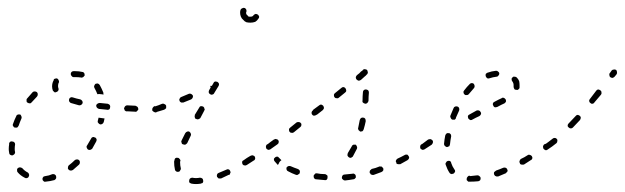

<svg xmlns="http://www.w3.org/2000/svg" viewBox="-20 -446 1572 483"><path d="M121 3Q122 0 121 -3Q121 -4 120 -5Q119 -6 118 -7Q116 -8 115 -8Q113 -8 112 -8Q103 -4 94 -3Q92 -3 91 -2Q89 -2 89 -1Q88 1 87 2Q87 3 87 5Q87 8 90 10Q92 12 95 11Q106 10 117 7Q119 6 121 3ZM48 2Q51 1 52 -1Q53 -3 53 -4Q54 -6 53 -7Q53 -8 52 -10Q51 -11 50 -12Q42 -16 36 -23Q33 -25 30 -25Q27 -25 25 -23Q24 -22 23 -21Q23 -19 23 -18Q23 -16 23 -15Q24 -14 25 -12Q32 -4 42 1Q45 3 48 2ZM181 -38Q181 -41 179 -43Q177 -45 174 -45Q170 -45 168 -43Q161 -36 153 -30Q151 -28 151 -25Q150 -22 152 -20Q153 -19 154 -18Q156 -17 157 -17Q159 -17 160 -17Q161 -18 163 -18Q171 -25 179 -32Q181 -34 181 -38ZM3 -62Q3 -59 5 -57Q8 -55 11 -55Q14 -56 16 -58Q18 -60 18 -63Q17 -67 17 -71Q17 -77 18 -83Q18 -86 16 -88Q14 -90 11 -90Q9 -91 8 -90Q6 -90 5 -89Q4 -88 3 -86Q3 -85 3 -83Q2 -77 2 -71Q2 -67 3 -62ZM223 -93Q223 -95 223 -96Q222 -97 221 -99Q220 -100 219 -100Q216 -102 213 -101Q210 -100 209 -97Q204 -89 199 -80Q197 -78 198 -75Q199 -72 201 -70Q204 -68 207 -69Q210 -70 212 -72Q217 -81 222 -90Q223 -92 223 -93ZM12 -132Q12 -130 13 -129Q14 -127 15 -126Q16 -126 17 -125Q19 -125 20 -125Q22 -125 23 -125Q24 -126 25 -127Q26 -128 27 -130Q30 -139 34 -148Q35 -151 34 -153Q33 -156 31 -158Q29 -158 28 -158Q26 -158 25 -158Q23 -157 22 -156Q21 -155 21 -154Q16 -144 13 -135Q12 -133 12 -132ZM237 -134Q235 -133 232 -133Q229 -134 227 -137Q225 -139 226 -142Q227 -146 228 -150Q235 -149 243 -148Q242 -143 241 -139Q240 -136 237 -134ZM376 -166Q378 -168 378 -171Q379 -172 378 -174Q377 -175 376 -176Q375 -177 374 -178Q373 -178 371 -178L370 -179Q367 -179 365 -176Q363 -174 363 -171Q363 -170 363 -168Q364 -167 365 -166Q366 -165 368 -164Q369 -164 370 -164L371 -163Q374 -163 376 -166ZM325 -167Q328 -169 328 -172Q328 -173 327 -175Q327 -176 326 -177Q325 -178 323 -179Q322 -179 321 -180L300 -181Q297 -181 295 -179Q293 -177 292 -173Q292 -172 293 -171Q293 -169 294 -168Q295 -167 297 -166Q298 -166 300 -166L320 -165Q323 -164 325 -167ZM255 -171Q257 -173 257 -176Q258 -179 256 -182Q254 -184 251 -185Q240 -186 231 -187Q228 -187 225 -185Q223 -184 222 -181Q222 -177 224 -175Q226 -173 229 -172Q239 -171 249 -170Q252 -169 255 -171ZM184 -182Q187 -184 188 -187Q188 -190 187 -192Q185 -195 182 -196Q172 -198 163 -201Q160 -202 158 -201Q155 -200 154 -197Q153 -194 154 -191Q156 -188 158 -187Q168 -184 179 -181Q182 -181 184 -182ZM47 -196Q46 -194 47 -193Q47 -191 47 -190Q48 -188 49 -188Q52 -186 55 -186Q58 -186 60 -189Q66 -196 73 -203Q75 -205 75 -209Q75 -212 73 -214Q71 -216 67 -216Q64 -216 62 -214Q55 -206 48 -198Q47 -197 47 -196ZM217 -230Q218 -233 220 -235Q223 -236 226 -236Q229 -235 231 -232Q236 -223 240 -213Q240 -212 240 -211Q241 -209 240 -208Q237 -209 234 -209Q229 -210 225 -209Q222 -217 218 -224Q216 -227 217 -230ZM113 -218Q115 -216 117 -214Q120 -213 123 -215Q126 -216 127 -219Q128 -222 127 -224Q125 -229 127 -236Q127 -237 128 -238Q129 -240 128 -243Q127 -246 125 -248Q123 -248 122 -249Q120 -249 119 -248Q117 -248 116 -247Q115 -246 115 -244Q114 -242 113 -240Q109 -229 113 -218ZM165 -267Q162 -267 160 -265Q158 -263 158 -260Q158 -257 160 -255Q162 -252 165 -252Q167 -252 169 -252Q177 -252 184 -251Q185 -250 186 -251Q188 -251 189 -252Q190 -252 191 -254Q192 -255 193 -256Q193 -259 192 -262Q190 -265 187 -265Q179 -267 169 -267Q167 -267 165 -267Z M485 16Q486 16 487 15Q489 15 490 14Q491 12 491 11Q492 10 491 8Q491 5 489 3Q486 1 483 1Q478 2 473 2Q468 2 464 1Q461 1 458 3Q456 5 456 8Q455 10 456 11Q456 12 457 14Q458 15 460 15Q461 16 462 16Q467 17 473 17Q479 17 485 16ZM558 -7Q559 -9 559 -10Q560 -11 560 -13Q560 -14 559 -16Q558 -19 555 -20Q552 -21 549 -19Q539 -15 530 -11Q527 -10 526 -7Q525 -4 526 -1Q527 0 528 1Q529 2 530 3Q531 3 533 3Q534 3 536 3Q545 -1 555 -6Q557 -6 558 -7ZM420 -20Q420 -18 421 -17Q422 -16 423 -15Q424 -14 426 -14Q427 -13 429 -14Q432 -14 433 -17Q435 -19 435 -22Q433 -29 433 -39Q433 -40 434 -41Q434 -44 432 -46Q430 -49 427 -49Q424 -50 421 -48Q419 -46 419 -43Q418 -41 418 -39Q418 -28 420 -20ZM622 -47Q622 -50 621 -52Q620 -53 619 -54Q617 -55 616 -55Q614 -56 613 -55Q612 -55 610 -54Q601 -49 593 -43Q590 -42 589 -39Q589 -36 590 -33Q592 -30 595 -30Q598 -29 601 -31Q609 -36 618 -42Q621 -43 622 -47ZM663 -73Q664 -74 664 -76Q665 -77 664 -79Q664 -80 663 -81Q661 -84 658 -84Q655 -85 653 -83H652Q651 -82 650 -81Q649 -79 649 -78Q649 -76 649 -75Q650 -74 650 -72Q652 -70 655 -69Q658 -69 661 -71Q663 -72 663 -73ZM436 -90Q436 -88 437 -87Q437 -85 438 -84Q439 -83 441 -83Q442 -82 443 -82Q445 -82 446 -82Q448 -83 449 -84Q450 -85 451 -86Q455 -95 460 -105Q461 -107 460 -110Q459 -113 456 -115Q454 -116 451 -115Q448 -114 446 -111Q441 -101 437 -93Q436 -91 436 -90ZM470 -154Q469 -152 470 -151Q470 -150 471 -148Q472 -147 473 -147Q476 -145 479 -146Q482 -147 484 -149L494 -168Q494 -169 495 -170Q495 -172 494 -173Q494 -175 493 -176Q492 -177 491 -178Q488 -179 485 -179Q482 -178 481 -175L470 -157Q470 -155 470 -154ZM396 -172Q397 -173 398 -174Q398 -176 398 -177Q398 -178 398 -180Q397 -183 394 -184Q391 -186 388 -185Q379 -181 369 -178Q367 -178 366 -177Q365 -176 364 -174Q364 -173 364 -172Q363 -170 364 -169Q365 -166 368 -164Q370 -163 373 -164Q384 -167 393 -170Q395 -171 396 -172ZM465 -201Q466 -204 465 -206Q463 -209 460 -210Q458 -211 455 -210Q446 -206 436 -202Q433 -201 432 -198Q430 -195 432 -192Q432 -191 433 -190Q434 -189 436 -188Q437 -188 439 -188Q440 -188 441 -188Q452 -192 461 -196Q464 -198 465 -201ZM509 -230Q509 -230 509 -230Q509 -230 509 -230Q509 -228 510 -226L506 -219Q505 -217 505 -214Q506 -210 509 -209Q511 -207 514 -208Q518 -209 519 -212L530 -230Q531 -232 531 -235Q530 -238 527 -240Q524 -241 521 -241Q518 -240 517 -237L513 -230Q511 -230 509 -230ZM610 -404Q608 -404 606 -404Q604 -405 603 -407Q601 -408 600 -410Q599 -412 599 -414Q599 -415 600 -417Q600 -418 600 -420Q600 -421 599 -423Q598 -424 597 -425Q596 -426 595 -426Q592 -427 589 -425Q586 -424 585 -421Q584 -418 584 -414Q584 -409 586 -404Q588 -399 592 -396Q595 -392 600 -390Q605 -389 610 -389Q616 -389 622 -391Q627 -394 630 -399Q632 -401 632 -404Q631 -407 629 -409Q626 -411 623 -411Q620 -410 618 -408Q617 -406 615 -405Q613 -404 610 -404Z M874 2Q876 0 875 -3Q875 -5 874 -6Q874 -7 872 -8Q871 -9 870 -9Q868 -10 867 -9Q857 -8 847 -7Q844 -7 842 -5Q840 -2 840 1Q840 4 843 6Q845 8 848 8Q858 7 869 5Q872 5 874 2ZM802 6Q804 4 804 0Q804 -1 804 -2Q804 -4 803 -5Q802 -6 800 -7Q799 -8 797 -8Q787 -8 777 -10Q776 -10 774 -10Q773 -9 772 -8Q771 -7 770 -6Q769 -5 769 -3Q769 0 770 2Q772 5 775 5Q786 6 796 7Q799 8 802 6ZM944 -17Q945 -20 944 -23Q943 -24 942 -25Q941 -26 940 -27Q939 -27 937 -27Q936 -28 934 -27Q925 -23 915 -21Q914 -20 913 -19Q911 -18 911 -17Q910 -16 910 -14Q910 -13 910 -11Q911 -10 912 -9Q912 -7 914 -7Q915 -6 917 -6Q918 -6 920 -6Q929 -9 939 -13Q942 -14 944 -17ZM728 -6Q729 -6 730 -7Q732 -8 733 -9Q734 -10 734 -11Q735 -14 734 -17Q732 -20 729 -21Q720 -24 711 -28Q708 -29 705 -28Q703 -27 701 -25Q700 -22 701 -19Q702 -16 705 -15Q714 -10 725 -6Q726 -6 728 -6ZM669 -45Q669 -48 672 -50Q674 -52 677 -52Q680 -52 682 -49Q685 -46 688 -43Q683 -40 681 -34Q680 -33 679 -31Q675 -35 671 -40Q669 -42 669 -45ZM1009 -48Q1010 -51 1008 -53Q1007 -55 1006 -56Q1005 -57 1004 -57Q1002 -57 1001 -57Q999 -57 998 -56Q989 -51 980 -47Q977 -45 976 -42Q975 -40 977 -37Q977 -35 978 -34Q980 -33 981 -33Q982 -33 984 -33Q985 -33 987 -33Q996 -38 1005 -43Q1008 -45 1009 -48ZM854 -55Q855 -52 858 -50Q859 -50 860 -49Q862 -49 863 -49Q865 -50 866 -51Q867 -51 868 -53Q873 -62 878 -72Q879 -75 878 -77Q877 -80 875 -82Q873 -82 872 -82Q870 -82 869 -82Q867 -81 866 -80Q865 -79 865 -78Q860 -69 855 -61Q854 -58 854 -55ZM1051 -73Q1052 -74 1052 -76Q1053 -77 1052 -79Q1052 -80 1051 -81Q1049 -84 1046 -84Q1043 -85 1041 -83H1040Q1039 -82 1038 -81Q1037 -79 1037 -78Q1037 -76 1037 -75Q1037 -73 1038 -72Q1040 -70 1043 -69Q1046 -69 1049 -71Q1051 -72 1051 -73ZM681 -88Q682 -91 680 -93Q679 -95 678 -95Q676 -96 675 -96Q673 -97 672 -96Q671 -96 669 -95Q659 -88 653 -83Q651 -82 651 -81Q650 -80 650 -78Q649 -77 650 -75Q650 -74 651 -73Q653 -70 656 -70Q659 -69 661 -71Q668 -76 678 -83Q681 -85 681 -88ZM738 -131Q739 -134 737 -136Q736 -137 735 -138Q733 -139 732 -139Q730 -139 729 -139Q728 -139 726 -138L710 -125Q707 -123 707 -120Q707 -117 708 -115Q710 -112 713 -112Q716 -111 719 -113L735 -126Q738 -128 738 -131ZM881 -122Q881 -120 882 -119Q882 -118 884 -117Q885 -116 886 -115Q889 -115 892 -116Q894 -118 895 -121Q898 -131 900 -141Q900 -144 899 -147Q897 -150 894 -150Q891 -151 888 -149Q886 -147 885 -144Q883 -134 881 -124Q880 -123 881 -122ZM778 -158 792 -169Q794 -171 795 -174Q795 -177 793 -180Q791 -182 788 -183Q785 -183 783 -181L768 -170L767 -168Q765 -167 765 -166Q764 -165 764 -163Q763 -162 764 -161Q764 -159 765 -158Q767 -155 770 -155Q773 -155 776 -157ZM893 -188Q895 -186 899 -185Q902 -185 904 -187Q906 -189 907 -192Q907 -203 908 -213Q908 -217 906 -219Q903 -221 900 -221Q897 -221 895 -219Q893 -217 893 -214Q892 -204 892 -194Q891 -190 893 -188ZM851 -218Q851 -221 849 -224Q848 -226 844 -227Q841 -227 839 -225L823 -212Q820 -210 820 -207Q820 -204 821 -202Q823 -199 826 -199Q830 -198 832 -200L848 -213Q851 -215 851 -218ZM902 -258Q902 -258 902 -258Q903 -258 903 -259Q904 -259 904 -260Q905 -261 905 -262Q906 -264 905 -265Q905 -267 904 -269Q903 -270 902 -271Q899 -272 896 -272Q893 -271 892 -269Q892 -268 891 -268Q890 -267 888 -266Q885 -262 878 -257Q876 -255 875 -252Q875 -248 877 -246Q879 -244 882 -243Q885 -243 888 -245Q895 -251 898 -254Q901 -256 902 -258Z M1183 10Q1184 10 1185 9Q1187 9 1188 7Q1188 6 1189 5Q1189 3 1189 2Q1189 -1 1186 -3Q1184 -5 1181 -5Q1171 -4 1163 -3L1161 -4Q1158 -4 1156 -1Q1154 1 1154 4Q1154 5 1154 7Q1155 8 1156 9Q1157 10 1158 11Q1160 11 1161 11H1163Q1172 11 1183 10ZM1254 -12Q1255 -13 1256 -14Q1257 -15 1257 -17Q1257 -18 1256 -20Q1255 -23 1252 -24Q1249 -25 1246 -24Q1237 -20 1228 -17Q1225 -15 1223 -13Q1222 -10 1223 -7Q1224 -6 1225 -4Q1226 -3 1227 -3Q1228 -2 1230 -2Q1231 -2 1233 -2Q1242 -6 1252 -10Q1253 -10 1254 -12ZM1113 -9Q1115 -9 1116 -8Q1118 -8 1119 -9Q1121 -9 1122 -10Q1124 -12 1125 -15Q1125 -18 1123 -20Q1118 -27 1115 -36Q1115 -39 1112 -41Q1109 -42 1106 -41Q1103 -40 1102 -37Q1100 -35 1101 -32Q1105 -20 1111 -11Q1112 -10 1113 -9ZM1319 -47Q1320 -50 1318 -53Q1317 -54 1316 -55Q1315 -56 1313 -56Q1312 -57 1310 -57Q1309 -56 1308 -56Q1299 -50 1290 -46Q1288 -44 1287 -41Q1286 -38 1288 -35Q1288 -34 1289 -33Q1291 -32 1292 -32Q1293 -31 1295 -32Q1296 -32 1298 -32Q1306 -37 1315 -43Q1318 -44 1319 -47ZM1361 -76Q1362 -79 1360 -81Q1359 -83 1358 -83Q1357 -84 1355 -84Q1354 -85 1352 -84Q1351 -84 1350 -83H1349Q1347 -81 1346 -78Q1346 -75 1347 -72Q1348 -71 1350 -70Q1351 -70 1352 -69Q1354 -69 1355 -69Q1357 -70 1358 -71Q1361 -73 1361 -76ZM1069 -87Q1070 -90 1068 -93Q1066 -95 1063 -96Q1060 -96 1057 -95L1041 -83Q1040 -82 1039 -81Q1038 -80 1038 -78Q1037 -77 1038 -75Q1038 -74 1039 -73Q1040 -72 1041 -71Q1042 -70 1044 -70Q1045 -69 1047 -70Q1048 -70 1049 -71L1066 -82Q1068 -84 1069 -87ZM1099 -79Q1101 -77 1104 -76Q1106 -76 1107 -77Q1108 -77 1110 -78Q1111 -79 1111 -80Q1112 -82 1112 -83Q1113 -93 1115 -103Q1115 -106 1114 -108Q1112 -111 1109 -111Q1106 -112 1103 -110Q1101 -108 1100 -105Q1098 -95 1097 -84Q1097 -81 1099 -79ZM1190 -159Q1191 -162 1189 -164Q1188 -167 1185 -168Q1182 -169 1179 -168Q1170 -163 1161 -158Q1158 -157 1157 -154Q1157 -151 1158 -148Q1159 -147 1160 -146Q1161 -145 1163 -144Q1164 -144 1165 -144Q1167 -144 1168 -145Q1177 -150 1186 -154Q1189 -156 1190 -159ZM1114 -149Q1115 -146 1118 -145Q1119 -145 1121 -145Q1122 -145 1124 -145Q1125 -146 1126 -147Q1127 -148 1127 -150Q1131 -159 1135 -168Q1136 -171 1135 -174Q1134 -177 1131 -178Q1128 -179 1125 -178Q1122 -177 1121 -174Q1117 -165 1113 -155Q1112 -152 1114 -149ZM1253 -191Q1253 -194 1252 -196Q1250 -199 1247 -200Q1244 -201 1242 -199Q1235 -196 1224 -190Q1221 -189 1220 -186Q1219 -183 1221 -180Q1222 -177 1225 -176Q1228 -176 1231 -177Q1242 -183 1249 -186Q1252 -188 1253 -191ZM1146 -216Q1146 -215 1146 -213Q1146 -212 1147 -210Q1148 -209 1149 -208Q1151 -206 1155 -207Q1158 -207 1160 -210Q1166 -217 1172 -224Q1174 -226 1174 -229Q1174 -232 1172 -235Q1170 -237 1167 -237Q1164 -237 1162 -235Q1154 -227 1148 -219Q1147 -218 1146 -216ZM1286 -242Q1284 -247 1280 -251Q1278 -253 1275 -253Q1272 -254 1270 -252Q1267 -250 1267 -247Q1267 -243 1269 -241Q1272 -237 1272 -232Q1272 -230 1272 -228Q1272 -225 1274 -222Q1275 -220 1279 -220Q1282 -219 1284 -221Q1287 -223 1287 -226Q1287 -229 1287 -232Q1287 -237 1286 -242ZM1202 -260Q1201 -257 1202 -254Q1203 -251 1206 -249Q1208 -248 1211 -249Q1220 -252 1229 -253Q1232 -253 1234 -256Q1236 -258 1236 -261Q1236 -264 1233 -266Q1231 -268 1228 -268Q1217 -267 1206 -263Q1204 -262 1202 -260Z M1382 -91Q1383 -94 1381 -96Q1379 -99 1375 -99Q1372 -99 1370 -97Q1360 -89 1350 -82Q1348 -81 1348 -80Q1347 -78 1347 -77Q1346 -75 1347 -74Q1347 -73 1348 -71Q1350 -69 1353 -68Q1356 -68 1358 -70Q1369 -77 1380 -86Q1382 -88 1382 -91ZM1441 -150Q1441 -153 1438 -155Q1437 -156 1436 -156Q1435 -157 1433 -157Q1432 -157 1430 -156Q1429 -155 1428 -154Q1419 -144 1410 -135Q1408 -133 1408 -130Q1408 -127 1411 -125Q1413 -123 1416 -123Q1419 -123 1421 -125Q1430 -134 1439 -144Q1441 -147 1441 -150ZM1493 -214Q1493 -217 1490 -219Q1489 -220 1488 -220Q1486 -221 1485 -221Q1483 -220 1482 -220Q1481 -219 1480 -218L1464 -197Q1462 -195 1462 -192Q1463 -188 1465 -187Q1466 -186 1468 -185Q1469 -185 1470 -185Q1472 -185 1473 -186Q1475 -187 1475 -188L1492 -208Q1494 -211 1493 -214ZM1532 -265Q1532 -268 1530 -270Q1527 -272 1524 -271Q1521 -271 1519 -269L1514 -262Q1512 -260 1513 -257Q1513 -254 1515 -252Q1518 -250 1521 -250Q1524 -251 1526 -253L1531 -259Q1533 -262 1532 -265Z"/></svg>

Font: FRB American Cursive Dashed Extralight
Style: Italic
Weight: 200
Italic angle: -25°
Version: Version 2.0;Modular Font Editor K font №1